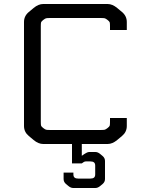

<svg xmlns="http://www.w3.org/2000/svg" viewBox="-20 -720 703 960"><path d="M518 0H389V59Q415 40 425 40H457Q469 40 481 50L493 60Q505 70 505 85V175Q505 190 493 200L481 210Q469 220 457 220H346Q334 220 322 210L310 200Q298 190 298 175V143H347V152Q347 163 353 168Q359 173 372 173H430Q444 173 450 168Q456 163 456 152V108Q456 97 450 92Q444 87 431 87H410Q404 87 399 90L389 97H340V0H196Q172 0 148 -20L124 -40Q100 -60 100 -90V-610Q100 -640 124 -660L148 -680Q172 -700 196 -700H518Q542 -700 566 -680L590 -660Q614 -640 614 -610V-570H530V-589Q530 -604 528.5 -608.5Q527 -613 518 -620Q509 -627 504 -628.5Q499 -630 481 -630H233Q215 -630 210 -628.5Q205 -627 196 -620Q187 -613 185.5 -608.5Q184 -604 184 -589V-111Q184 -96 185.5 -91.5Q187 -87 196 -80Q205 -73 210 -71.5Q215 -70 233 -70H481Q499 -70 504 -71.5Q509 -73 518 -80Q527 -87 528.5 -91.5Q530 -96 530 -111V-130H614V-90Q614 -60 590 -40L566 -20Q542 0 518 0Z"/></svg>

Font: Electrolize
Style: Regular
Weight: 400
Designer: Valery Zaveryaev
Foundry: Cyreal (www.cyreal.org)
Version: Version 1.002